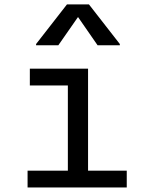

<svg xmlns="http://www.w3.org/2000/svg" viewBox="-20 -826 640 846"><path d="M279 -25V-523.5H368V-25ZM101.5 0V-74H538.5V0ZM111.5 -449.5V-523.5H341V-449.5ZM139 -626.5V-632L275 -806.5H372L508 -632V-626.5H410L313 -766.5H334.5L237 -626.5Z"/></svg>

Font: Google Sans Code
Style: Regular
Weight: 400
Monospace: yes
Designer: Google Sans Code Authors
Foundry: Google LLC
Version: Version 6.000